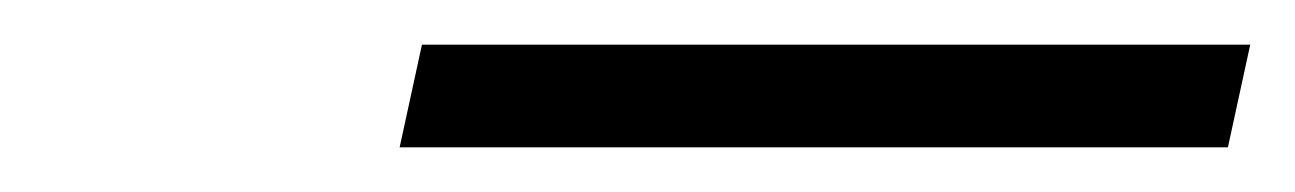

<svg xmlns="http://www.w3.org/2000/svg" viewBox="-20 -790 580 86"><path d="M169 -770H540L530 -724H159Z"/></svg>

Font: Taviraj
Style: Italic
Weight: 400
Italic angle: -12°
Designer: Katatrad Team
Foundry: CadsonDemak
Version: Version 1.001